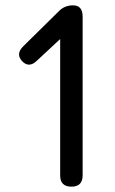

<svg xmlns="http://www.w3.org/2000/svg" viewBox="-20 -698 429 718"><path d="M205 -42V-552L118 -471Q89 -443 64 -468Q37 -495 67 -525L201 -657Q222 -678 253 -678Q289 -678 289 -636V-42Q289 0 247 0Q205 0 205 -42Z"/></svg>

Font: Jura
Style: Bold
Weight: 700
Designer: Daniel Johnson, Alexei Vanyashin
Foundry: Daniel Johnson
Version: Version 5.103